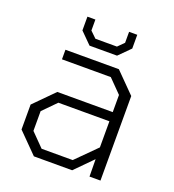

<svg xmlns="http://www.w3.org/2000/svg" viewBox="-129 -805 819 905"><g transform="rotate(20 280.0 -352.5)"><path d="M211 -580 155 -636V-705H195V-650L226 -620H334L364 -650V-705H405V-636L349 -580ZM143 0 45 -99V-224L143 -323H421V-409L356 -475H111V-523H379L477 -424V0H422L421 -87L335 0ZM165 -46H321L421 -146V-277H165L100 -211V-112Z"/></g></svg>

Font: Tomorrow Light
Style: Regular
Weight: 300
Designer: Tony de Marco, Monica Rizzolli
Foundry: Just in Type
Version: Version 2.002